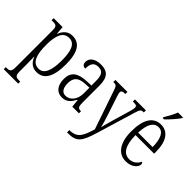

<svg xmlns="http://www.w3.org/2000/svg" viewBox="-111 -1305 2082 2082"><g transform="rotate(45 930.5 -264.0)"><path d="M17 238H239V207H223C177 207 156 200 156 135V25C156 -22 155 -64 154 -91H157C180 -29 222 10 290 10C397 10 458 -78 458 -274C458 -463 400 -546 290 -546C220 -546 180 -503 156 -443H153L146 -536H8V-504H25C77 -504 94 -497 94 -433V133C94 199 74 207 27 207H17ZM281 -32C186 -32 156 -124 156 -274C156 -418 190 -504 280 -504C362 -504 396 -427 396 -275C396 -123 362 -32 281 -32Z M678 10C753 10 785 -36 816 -91H821L830 0H932V-32H929C889 -32 877 -45 877 -110V-372C877 -495 829 -544 730 -544C640 -544 587 -503 587 -445C587 -409 605 -391 638 -391C638 -464 659 -506 727 -506C798 -506 815 -458 815 -372V-309L746 -306C615 -301 552 -253 552 -148C552 -41 606 10 678 10ZM693 -31C639 -31 615 -77 615 -145C615 -225 651 -270 756 -274L816 -277V-188C816 -101 766 -31 693 -31Z M987 202V238H992C1132 238 1165 197 1223 6L1354 -430C1374 -496 1382 -504 1420 -504H1423V-536H1255V-504H1267C1308 -504 1319 -495 1319 -473C1319 -458 1314 -436 1307 -412L1245 -199C1230 -145 1217 -100 1208 -62C1201 -98 1182 -160 1160 -227L1100 -407C1089 -440 1083 -461 1083 -474C1083 -494 1094 -504 1134 -504H1140V-536H956V-504H959C999 -504 1006 -497 1023 -449L1177 1C1135 140 1105 202 987 202Z M1610 -619V-606H1631C1676 -648 1740 -721 1761 -756V-766H1686C1670 -721 1638 -669 1610 -619ZM1659 10C1755 10 1802 -49 1802 -85C1802 -100 1795 -109 1787 -113C1767 -71 1729 -33 1668 -33C1584 -33 1534 -107 1533 -267H1818V-298C1818 -455 1756 -544 1650 -544C1536 -544 1471 -451 1471 -263C1471 -89 1541 10 1659 10ZM1756 -306H1534C1539 -431 1575 -505 1651 -505C1725 -505 1754 -424 1756 -306Z"/></g></svg>

Font: Noto Serif Thai Condensed Light
Style: Regular
Weight: 300
Width: 3
Designer: Monotype Design Team
Foundry: Monotype Imaging Inc.
Version: Version 2.002